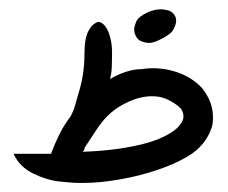

<svg xmlns="http://www.w3.org/2000/svg" viewBox="-20 -395 493 415"><path d="M325.2 -309.1Q312 -302.2 301.3 -302.2Q296.4 -302.2 286.9 -305.2Q277.3 -308.1 272.5 -319.3Q270 -324.7 270 -330.6Q270 -337.4 274.4 -348.1Q278.8 -358.9 299.8 -368.7Q315.4 -375 328.1 -375Q333.5 -375 343.5 -372.6Q353.5 -370.1 358.9 -359.4Q360.8 -355 360.8 -350.1Q360.8 -342.8 355 -331.5Q349.1 -320.3 325.2 -309.1ZM294.4 -186Q268.6 -182.6 239.5 -165.5Q210.4 -148.4 188 -113.8Q181.6 -104 175.3 -94.5Q168.9 -85 162.6 -75.2Q162.6 -71.8 162.1 -70.8Q161.6 -69.8 158.2 -66.9Q199.7 -68.4 232.7 -73Q265.6 -77.6 290.8 -84.2Q315.9 -90.8 333.5 -99.4Q351.1 -107.9 362.3 -117.7Q375 -130.4 376.5 -140.6V-143.1Q376.5 -151.9 371.1 -160.2Q358.4 -172.9 339.4 -181.2Q325.7 -187 308.1 -187Q301.3 -187 294.4 -186ZM90.3 -62.5Q100.1 -88.4 110.1 -107.9Q120.1 -127.4 132.8 -143.6Q139.2 -156.2 142.8 -168.9Q146.5 -181.6 149.9 -194.3Q162.6 -233.4 162.6 -279.8Q162.6 -312 171.1 -328.1Q179.7 -344.2 192.4 -347.7Q197.3 -347.7 202.4 -343.5Q207.5 -339.4 211.9 -331.1Q216.3 -322.8 219.2 -310.1Q222.2 -297.4 222.2 -279.8Q222.2 -267.1 221.7 -252Q221.2 -236.8 217.8 -224.1Q233.9 -233.9 252 -239.7Q270 -245.6 286.1 -245.6Q298.3 -247.6 310.5 -247.6Q318.4 -247.6 332 -246.1Q345.7 -244.6 363 -238.8Q380.4 -232.9 394.3 -223.6Q408.2 -214.4 418 -203.1Q429.2 -188.5 435.1 -172.4Q440.4 -157.2 440.4 -141.1Q440.4 -140.1 439.9 -130.9Q439.5 -121.6 431.2 -104.2Q422.9 -86.9 405.3 -70.8Q386.2 -54.7 353 -40.3Q319.8 -25.9 280 -15.9Q240.2 -5.9 197.8 -1.5Q176.8 0.5 156.7 0.5Q136.7 0.5 108.4 -2.7Q80.1 -5.9 51 -20.3Q22 -34.7 9.3 -62.5Z"/></svg>

Font: DimaLove
Style: regular
Weight: 400
Designer: R.Balvardi
Foundry: Dima Software Group
Version: Version 1.00;May 4, 2019;FontCreator 11.5.0.2427 64-bit